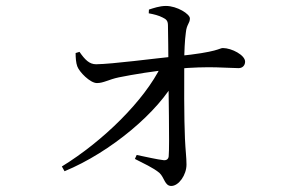

<svg xmlns="http://www.w3.org/2000/svg" viewBox="-20 -586 1040 649"><path d="M189.1 -23.3 198.2 -7.2C354 -71.5 516.8 -208.2 576 -321.4L577.6 -366.2L525.3 -363.9C468.3 -246.3 328.3 -108.8 189.1 -23.3ZM559 42.6C584.2 42.6 610.4 5.4 610.4 -29.9C610.4 -54.2 607 -75.9 605.2 -117C602 -181.4 602.4 -322.9 602.8 -381.7C603 -409.4 604.4 -449.6 608.2 -476C610.9 -504.4 621.9 -506.8 621.9 -523.8C621.9 -538.5 578.7 -565.9 540.9 -565.9C519.2 -565.9 497.7 -558.2 483.4 -553.6L482.8 -541C500.2 -537.8 516.2 -533.9 529.8 -526.8C542.4 -520.8 547.5 -515.5 547.7 -500.9C548.2 -468.4 549.2 -407.1 549.2 -369.7C549.2 -276 553.7 -96.9 550.2 -57.4C549.2 -48.4 543.2 -43.7 533.5 -44.5C511.1 -46.9 473.7 -55.8 442 -62.2L436 -48.8C464.2 -34.1 497.8 -19.3 519 -1.5C536 14.5 536.8 42.6 559 42.6ZM307.7 -305.2C330.1 -305.2 347.9 -317.5 381.6 -324.5C429.8 -334.2 502 -346.4 575.3 -353.2C687.6 -363.8 750.5 -355.7 786.5 -355.7C800.4 -355.7 808.5 -365.6 808.5 -377.7C808.5 -399.6 763.3 -423.6 733.2 -423.6C721.2 -423.6 718 -410 578.7 -396.1C497.8 -387.9 361.5 -369.6 305 -368.8C282.1 -368.8 267.2 -384 248.7 -410.7L235.6 -406.7C235.6 -391.7 236.8 -373.3 241.2 -361.8C248.1 -342.5 284.8 -305.2 307.7 -305.2Z"/></svg>

Font: Source Han Serif TW VF
Style: Regular
Weight: 250
Designer: Ryoko NISHIZUKA 西塚涼子 (kana & ideographs); Frank Grießhammer (Latin, Greek & Cyrillic); Wenlong ZHANG 张文龙 (bopomofo); San
Foundry: Adobe
Version: Version 2.002;hotconv 1.1.0;makeotfexe 2.6.0